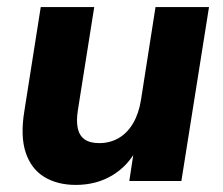

<svg xmlns="http://www.w3.org/2000/svg" viewBox="-20 -511 630 542"><path d="M194 11Q142 11 105 -11.5Q68 -34 52.5 -80.5Q37 -127 49 -199L95 -491H246L200 -201Q195 -170 199.5 -149Q204 -128 219 -117.5Q234 -107 260 -107Q291 -107 315.5 -121.5Q340 -136 356 -163.5Q372 -191 378 -229L419 -491H570L492 0H345L359 -92H367Q342 -43 297 -16Q252 11 194 11Z"/></svg>

Font: Nunito Sans 12pt ExtraBold
Style: Italic
Weight: 800
Italic angle: -9°
Designer: Vernon Adams
Foundry: Vernon Adams
Version: Version 3.101;gftools[0.9.27]